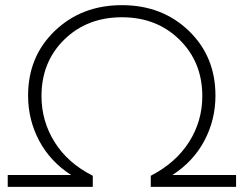

<svg xmlns="http://www.w3.org/2000/svg" viewBox="-20 -725 945 745"><path d="M10 0V-46H256Q175 -98 132 -179Q89 -260 89 -354Q89 -506 193 -605.5Q297 -705 453 -705Q609 -705 712.5 -605.5Q816 -506 816 -354Q816 -260 773 -179Q730 -98 649 -46H896V0H565V-43Q662 -93 713.5 -174Q765 -255 765 -352Q765 -484 676.5 -571Q588 -658 453 -658Q318 -658 229.5 -571.5Q141 -485 141 -352Q141 -255 192 -173.5Q243 -92 340 -43V0Z"/></svg>

Font: mBank Light
Style: Regular
Weight: 300
Designer: Julieta Ulanovsky
Foundry: Julieta Ulanovsky
Version: Version 7.200;PS 007.200;hotconv 1.0.88;makeotf.lib2.5.64775